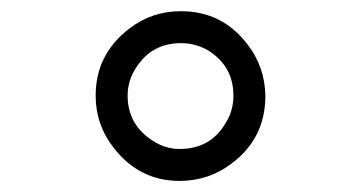

<svg xmlns="http://www.w3.org/2000/svg" viewBox="-20 -706 646 343"><path d="M303.2 -686Q377 -686 421.9 -627Q453.1 -586.9 454.1 -535.2Q454.1 -459 394 -414.1Q353 -382.8 300.8 -382.8Q229 -382.8 183.1 -441.9Q150.9 -482.9 150.9 -535.2Q150.9 -608.9 210.9 -654.8Q251 -686 303.2 -686ZM303.2 -628.9Q251 -628.9 223.1 -585Q208 -562 208 -535.2Q208 -483.9 252 -455.1Q274.9 -439.9 300.8 -439.9Q356 -439.9 382.8 -485.8Q397 -507.8 397 -535.2Q397 -586.9 353 -615.2Q330.1 -628.9 303.2 -628.9Z"/></svg>

Font: SolaimanLipiNormal
Style: Normal
Weight: 400
Designer: Solaiman Karim
Version: Version 1.6.1 ; ttfautohint (v1.5.65-e2d9)